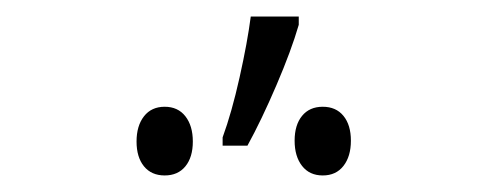

<svg xmlns="http://www.w3.org/2000/svg" viewBox="-20 -829 588 232"><path d="M341 -799Q332 -768 314 -726Q296 -684 279 -653H249V-663Q260 -693 269.5 -735.5Q279 -778 283 -809H341ZM404 -659Q404 -640 395 -628.5Q386 -617 370 -617Q354 -617 345 -628.5Q336 -640 336 -659Q336 -678 345 -689Q354 -700 370 -700Q386 -700 395 -689Q404 -678 404 -659ZM213 -658Q213 -639 204 -628Q195 -617 179 -617Q163 -617 154 -628Q145 -639 145 -658Q145 -677 154 -688.5Q163 -700 179 -700Q195 -700 204 -688.5Q213 -677 213 -658Z"/></svg>

Font: Noto Sans UI NarrowLight
Style: Regular
Weight: 300
Width: 4
Designer: Monotype Design Team
Foundry: Monotype Imaging Inc.
Version: Version 1.001